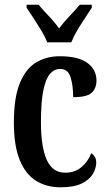

<svg xmlns="http://www.w3.org/2000/svg" viewBox="-20 -786 460 816"><path d="M237 10Q178 10 133.5 -17.5Q89 -45 64 -105.5Q39 -166 39 -265Q39 -373 65 -434.5Q91 -496 135 -521.5Q179 -547 233 -547Q313 -547 351.5 -518.5Q390 -490 390 -444Q390 -411 370 -392Q350 -373 291 -373Q291 -422 280 -457.5Q269 -493 236 -493Q211 -493 193 -473Q175 -453 164.5 -403.5Q154 -354 154 -266Q154 -162 178.5 -107Q203 -52 257 -52Q299 -52 327 -76.5Q355 -101 368 -135Q378 -128 383.5 -118.5Q389 -109 389 -94Q389 -72 375 -47.5Q361 -23 328 -6.5Q295 10 237 10ZM181 -606Q172 -629 156 -655.5Q140 -682 123 -708Q106 -734 93 -753V-766H144Q162 -744 187.5 -717.5Q213 -691 231 -665Q250 -691 275.5 -717.5Q301 -744 319 -766H370V-753Q358 -734 340.5 -708Q323 -682 307.5 -655.5Q292 -629 283 -606Z"/></svg>

Font: Noto Serif Ethiopic ExtraCondensed SemiBold
Style: Regular
Weight: 600
Width: 2
Designer: Monotype Design Team
Foundry: Monotype Imaging Inc.
Version: Version 2.102; ttfautohint (v1.8.4.7-5d5b)